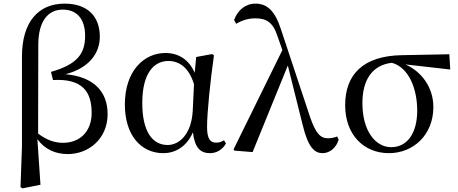

<svg xmlns="http://www.w3.org/2000/svg" viewBox="-20 -829 2523 1058"><path d="M93 202 104 209 203 189 186 -62C228 -5 286 20 354 20C469 20 573 -65 573 -200C573 -324 497 -406 341 -420C475 -455 530 -539 530 -627C530 -743 458 -809 336 -809C192 -809 101 -709 101 -517V-21ZM190 -93 191 -585C192 -712 244 -776 326 -776C400 -776 449 -729 449 -631C449 -530 402 -473 261 -433L272 -388C435 -397 485 -323 485 -207C485 -105 421 -42 327 -42C276 -42 232 -61 190 -93Z M880 15C942 15 1007 -17 1043 -100C1053 -16 1083 15 1137 15C1177 15 1209 -8 1225 -39L1214 -56C1201 -48 1190 -43 1171 -43C1138 -43 1121 -65 1121 -129C1121 -211 1139 -383 1159 -524L1149 -531L1061 -515L1053 -428C1020 -502 963 -537 891 -537C775 -537 668 -440 668 -253C668 -84 757 15 880 15ZM1049 -365 1042 -217C1034 -84 964 -30 904 -30C818 -30 764 -107 764 -261C764 -430 831 -493 908 -493C965 -493 1020 -460 1049 -365Z M1758 15C1797 15 1833 -15 1846 -59L1838 -77C1822 -70 1801 -67 1787 -67C1747 -67 1720 -92 1688 -186L1529 -665C1496 -768 1453 -809 1388 -809C1332 -809 1290 -773 1270 -719L1281 -698C1309 -714 1343 -728 1387 -728C1447 -728 1484 -707 1509 -630L1536 -553L1267 -6L1272 1L1372 9L1566 -468L1647 -144C1678 -13 1715 15 1758 15Z M2123 15C2258 15 2368 -86 2368 -239C2368 -349 2302 -435 2214 -474L2461 -446L2456 -530L2197 -525C1979 -522 1882 -417 1882 -249C1882 -85 1986 15 2123 15ZM2139 -483C2232 -458 2279 -341 2279 -220C2279 -91 2221 -18 2136 -18C2049 -18 1977 -107 1977 -261C1977 -386 2029 -470 2139 -483Z"/></svg>

Font: Noto Serif TC Medium
Style: Regular
Weight: 500
Designer: Ryoko NISHIZUKA 西塚涼子 (kana & ideographs); Frank Grießhammer (Latin, Greek & Cyrillic); Wenlong ZHANG 张文龙 (bopomofo); San
Foundry: Adobe
Version: Version 2.001;hotconv 1.1.0;makeotfexe 2.6.0